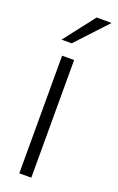

<svg xmlns="http://www.w3.org/2000/svg" viewBox="-138 -728 471 767"><g transform="rotate(20 98.0 -345.0)"><path d="M195.5 -690.5H132L30.5 -559.5H73.5ZM54.5 -500V0H105.5V-500Z"/></g></svg>

Font: Overused Grotesk Light
Style: Regular
Weight: 300
Designer: RandomMaerks
Version: Version 0.005